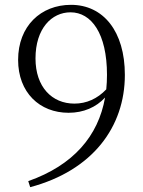

<svg xmlns="http://www.w3.org/2000/svg" viewBox="-20 -760 594 795"><path d="M105 15C364 -54 497 -235 497 -450C497 -630 408 -740 274 -740C149 -740 55 -652 55 -512C55 -377 144 -293 264 -293C326 -293 378 -316 415 -356C387 -197 284 -76 97 -10ZM420 -390C383 -351 338 -331 288 -331C195 -331 127 -400 127 -518C127 -642 194 -709 272 -709C358 -709 423 -622 423 -450C423 -430 422 -410 420 -390Z"/></svg>

Font: Noto Serif CJK HK Light
Style: Regular
Weight: 300
Designer: Ryoko NISHIZUKA 西塚涼子 (kana & ideographs); Frank Grießhammer (Latin, Greek & Cyrillic); Wenlong ZHANG 张文龙 (bopomofo); San
Foundry: Adobe
Version: Version 2.001;hotconv 1.1.0;makeotfexe 2.6.0